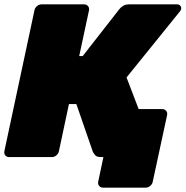

<svg xmlns="http://www.w3.org/2000/svg" viewBox="-23 -720 851 880"><path d="M449 140Q438 140 431.5 132Q425 124 427 113L451 0H444L426 -220H721Q732 -220 738.5 -212Q745 -204 743 -193L677 113Q675 124 665.5 132Q656 140 645 140ZM789 -700Q798 -700 803.5 -693.5Q809 -687 807 -678Q805 -671 801 -667L557 -365L684 -33Q686 -28 684 -22Q683 -13 675 -6.5Q667 0 658 0H440Q420 0 412.5 -9.5Q405 -19 403 -23L327 -243H293L247 -27Q245 -16 235.5 -8Q226 0 215 0H19Q8 0 1.5 -7.5Q-5 -15 -3 -27L135 -673Q137 -684 146.5 -692Q156 -700 167 -700H363Q374 -700 380.5 -692Q387 -684 385 -673L340 -463H356L524 -678Q530 -686 541 -693Q552 -700 568 -700Z"/></svg>

Font: Rubik Light Black
Style: Italic
Weight: 900
Italic angle: -12°
Version: Version 2.104